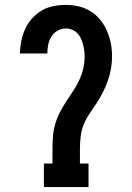

<svg xmlns="http://www.w3.org/2000/svg" viewBox="-20 -763 540 783"><path d="M159 0V-96H194V-156Q194 -181 196 -206.5Q198 -232 205 -256.5Q212 -281 223.5 -303.5Q235 -326 249 -347.5Q263 -369 277 -390Q291 -411 302 -434Q313 -457 319 -481.5Q325 -506 325 -532Q325 -545 323.5 -557.5Q322 -570 318.5 -582.5Q315 -595 309.5 -607Q304 -619 295 -628Q286 -637 273.5 -642Q261 -647 248 -647Q231 -647 215 -638Q199 -629 189.5 -613.5Q180 -598 176.5 -580.5Q173 -563 173 -545H61Q62 -571 67 -596Q72 -621 82.5 -644.5Q93 -668 110.5 -687.5Q128 -707 150 -720Q172 -733 197.5 -738Q223 -743 248 -743Q275 -743 301 -737Q327 -731 349.5 -717Q372 -703 389 -682Q406 -661 416.5 -636.5Q427 -612 432 -586Q437 -560 437 -533Q437 -508 432.5 -482.5Q428 -457 419.5 -433Q411 -409 399.5 -386.5Q388 -364 374 -342.5Q360 -321 345.5 -300Q331 -279 321.5 -255.5Q312 -232 309 -206.5Q306 -181 306 -156V-96H341V0Z"/></svg>

Font: Iosevka Curly Slab
Style: Bold
Weight: 700
Monospace: yes
Designer: Belleve Invis
Foundry: Belleve Invis
Version: Version 22.1.2; ttfautohint (v1.8.4)